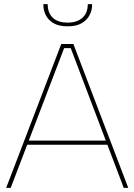

<svg xmlns="http://www.w3.org/2000/svg" viewBox="-20 -914 653 934"><path d="M428 -889Q428 -865 416 -841Q404 -817 378 -801.5Q352 -786 309 -786Q266 -786 240 -801.5Q214 -817 202.5 -841Q191 -865 191 -889V-894H212Q212 -851 237 -827.5Q262 -804 309 -804Q355 -804 381 -827.5Q407 -851 407 -894H428ZM324 -680H292L32 0H10L278 -700H337L604 0H582ZM103 -230H511V-210H103Z"/></svg>

Font: Albert Sans Thin
Style: Regular
Weight: 250
Designer: Andreas Rasmussen
Foundry: a.Foundry
Version: Version 1.025